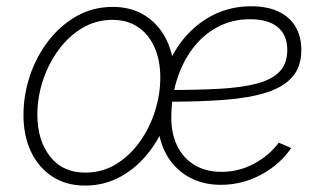

<svg xmlns="http://www.w3.org/2000/svg" viewBox="-20 -575 1024 607"><path d="M249 11.7Q189.5 11.7 145.8 -16.6Q102.1 -44.9 78.1 -95.2Q54.2 -145.5 54.2 -210.9Q54.2 -274.4 74.5 -335.2Q94.7 -396 132.6 -445.3Q170.4 -494.6 222.2 -523.9Q273.9 -553.2 336.9 -553.2Q396 -553.2 439.7 -525.1Q483.4 -497.1 507.3 -447Q531.2 -397 531.2 -330.6Q531.2 -267.6 510.7 -206.5Q490.2 -145.5 452.6 -96.2Q415 -46.9 363.3 -17.6Q311.5 11.7 249 11.7ZM250 -29.3Q303.7 -29.3 347.2 -56.2Q390.6 -83 421.9 -126.7Q453.1 -170.4 470 -223.6Q486.8 -276.9 486.8 -329.6Q486.8 -382.8 469.2 -423.8Q451.7 -464.8 417.7 -488.5Q383.8 -512.2 335.4 -512.2Q283.7 -512.2 240.5 -486.6Q197.3 -460.9 165.3 -417.5Q133.3 -374 115.7 -320.6Q98.1 -267.1 98.1 -211.9Q98.1 -132.3 137.9 -80.8Q177.7 -29.3 250 -29.3ZM678.2 9.3Q618.7 9.3 573.5 -17.3Q528.3 -43.9 503.4 -91.6Q478.5 -139.2 478.5 -202.1Q478.5 -277.8 500.5 -342.3Q522.5 -406.7 562.5 -454.6Q602.5 -502.4 656.5 -528.8Q710.4 -555.2 773.9 -555.2Q824.2 -555.2 859.6 -538.8Q895 -522.5 913.8 -491.5Q932.6 -460.4 932.6 -417Q932.6 -364.7 905 -332.5Q877.4 -300.3 823.7 -283Q770 -265.6 691.7 -259.5Q613.3 -253.4 511.7 -253.4L515.6 -290.5Q606 -290.5 675.5 -294.4Q745.1 -298.3 792.2 -310.8Q839.4 -323.2 863.8 -348.6Q888.2 -374 888.2 -417Q888.2 -464.4 857.9 -489.3Q827.6 -514.2 771 -514.2Q712.9 -514.2 666.7 -489Q620.6 -463.9 588.1 -420.2Q555.7 -376.5 538.6 -320.6Q521.5 -264.6 521.5 -202.6Q521.5 -152.3 540.3 -113.8Q559.1 -75.2 594.7 -53.5Q630.4 -31.7 680.2 -31.7Q734.9 -31.7 783 -57.4Q831.1 -83 861.3 -124L900.4 -106.9Q865.2 -54.7 805.4 -22.7Q745.6 9.3 678.2 9.3Z"/></svg>

Font: Inter ExtraLight
Style: Italic
Weight: 250
Italic angle: -9.3988°
Designer: Rasmus Andersson
Foundry: rsms
Version: Version 4.001;git-66647c0bb